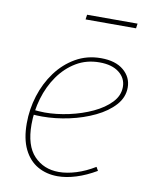

<svg xmlns="http://www.w3.org/2000/svg" viewBox="-81 -762 649 828"><g transform="rotate(10 243.5 -348.0)"><path d="M228 6Q179 6 140.5 -16Q102 -38 80 -83Q58 -128 58 -196Q58 -258 76.5 -317Q95 -376 130 -423.5Q165 -471 214.5 -499.5Q264 -528 325 -528Q389 -528 424.5 -498Q460 -468 460 -423Q460 -380 429 -345.5Q398 -311 347 -286.5Q296 -262 236 -249Q176 -236 118 -236Q105 -236 94.5 -236.5Q84 -237 73 -238L77 -258Q88 -257 100.5 -256Q113 -255 126 -255Q177 -255 232 -267Q287 -279 334 -301Q381 -323 410 -353.5Q439 -384 439 -422Q439 -460 408 -484.5Q377 -509 322 -509Q265 -509 220 -482Q175 -455 143.5 -410Q112 -365 95.5 -309Q79 -253 79 -195Q79 -102 121.5 -57.5Q164 -13 230 -13Q265 -13 305.5 -25.5Q346 -38 387 -63L396 -47Q352 -21 309 -7.5Q266 6 228 6ZM454 -702 451 -681H230L233 -702Z"/></g></svg>

Font: Bitter Thin Thin
Style: Italic
Weight: 250
Italic angle: -9°
Version: Version 2.002